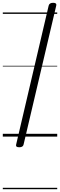

<svg xmlns="http://www.w3.org/2000/svg" viewBox="-20 -974 428 1369"><path d="M117 76Q90 76 95 57L327 -934Q332 -954 359 -954Q386 -954 381 -934L148 57Q144 76 117 76ZM0 365H388V375H0ZM0 -20H388V0H0ZM0 -505H388V-500H0ZM0 -885H388V-875H0Z"/></svg>

Font: Playwrite AT Guides
Style: Italic
Weight: 400
Italic angle: -13.0072°
Designer: Veronika Burian, José Scaglione
Foundry: TypeTogether
Version: Version 1.002